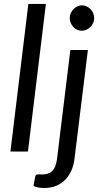

<svg xmlns="http://www.w3.org/2000/svg" viewBox="-20 -756 504 958"><path d="M32 0ZM32 0 121.5 -736.5H209L119.5 0ZM418.5 -506.5 351.5 37.5Q348 68 336.5 94.2Q325 120.5 306.2 140Q287.5 159.5 261 170.8Q234.5 182 201 182Q183.5 182 171.2 179.5Q159 177 147 172L156 124Q157.5 119.5 159.8 117.2Q162 115 165.8 114.5Q169.5 114 175.2 114.2Q181 114.5 189.5 114.5Q225 114.5 242 96.2Q259 78 264.5 37.5L331 -506.5ZM450 -665.5Q450 -652.5 444.8 -641.2Q439.5 -630 430.8 -621.2Q422 -612.5 411 -607.5Q400 -602.5 388 -602.5Q376 -602.5 365.2 -607.5Q354.5 -612.5 346.2 -621.2Q338 -630 333 -641.2Q328 -652.5 328 -665.5Q328 -678.5 333 -690Q338 -701.5 346.5 -710.2Q355 -719 365.8 -724.2Q376.5 -729.5 388.5 -729.5Q400.5 -729.5 411.5 -724.5Q422.5 -719.5 431.2 -710.8Q440 -702 445 -690.2Q450 -678.5 450 -665.5Z"/></svg>

Font: Lato
Style: Italic
Weight: 400
Italic angle: -7°
Designer: Lukasz Dziedzic
Foundry: tyPoland Lukasz Dziedzic
Version: Version 2.007; 2014-02-27